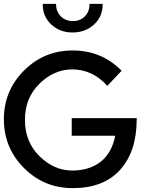

<svg xmlns="http://www.w3.org/2000/svg" viewBox="-20 -968 747 993"><path d="M355 -800Q290 -800 245.5 -841Q201 -882 201 -946V-948H270V-946Q270 -908 294.5 -883.5Q319 -859 357 -859Q395 -859 419 -883.5Q443 -908 443 -946V-948H511V-946Q511 -882 466 -841Q421 -800 355 -800ZM687 -351Q687 -185 601.5 -90Q516 5 356 5Q208 5 104 -99Q0 -203 0 -351Q0 -499 104 -603Q208 -707 356 -707Q506 -707 609 -602L535 -524Q459 -609 353 -609Q260 -609 184.5 -535.5Q109 -462 109 -348Q109 -234 184.5 -160Q260 -86 353 -86Q442 -86 500 -131Q558 -176 576 -266H351V-357H687Z"/></svg>

Font: Simpel Medium
Style: Regular
Weight: 500
Designer: Janko Jovanovic
Version: Version 1.048;PS 001.048;hotconv 1.0.88;makeotf.lib2.5.64775